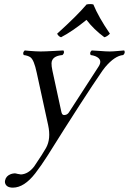

<svg xmlns="http://www.w3.org/2000/svg" viewBox="-20 -655 616 917"><path d="M425.8 -633.8Q450.7 -573.2 504.9 -494.1Q491.2 -480 478.5 -477.1Q427.7 -514.6 393.1 -560.1Q324.7 -504.4 271.5 -477.1Q259.3 -481 252.9 -494.1Q346.7 -578.6 393.6 -633.8Q411.6 -637.2 425.8 -633.8ZM148.4 172.9Q95.7 240.7 42 241.2Q9.3 241.2 3.9 217.8Q2.9 211.4 4.4 206.1Q8.8 185.1 32.2 176.3Q41.5 173.3 50.3 172.9Q55.2 172.9 63 175.3Q73.7 177.7 80.1 178.2Q115.2 176.3 143.1 140.1Q186 76.7 199.7 51.8Q224.1 8.3 210 -57.1L155.3 -308.1Q142.6 -368.7 125.5 -381.3Q113.3 -389.6 93.3 -392.1Q86.4 -403.3 98.1 -414.1Q104.5 -413.6 119.1 -412.1Q153.3 -409.2 173.8 -409.2Q193.4 -409.2 236.3 -411.6Q268.6 -413.6 283.2 -414.1Q290 -402.8 278.3 -392.1Q227.5 -387.7 226.1 -353Q225.6 -339.8 230.5 -316.9L273.4 -119.1Q277.3 -101.1 294.9 -106.9Q303.7 -109.9 309.1 -118.2L450.7 -336.9Q473.1 -371.1 435.1 -386.7Q424.8 -390.6 413.1 -392.1Q406.2 -403.3 418 -414.1Q434.1 -413.6 458 -411.6Q486.3 -409.2 503.9 -409.2Q519.5 -409.2 544.4 -411.6Q563.5 -413.6 573.2 -414.1Q580.1 -402.8 568.4 -392.1Q528.3 -388.7 482.4 -334.5Q475.1 -325.7 469.7 -317.9Q381.3 -189.9 205.6 90.8Q177.2 135.3 148.4 172.9Z"/></svg>

Font: Linux Libertine Display Slanted O
Style: Slanted
Weight: 400
Designer: Philipp H. Poll
Foundry: Philipp H. Poll
Version: Version 5.0.9